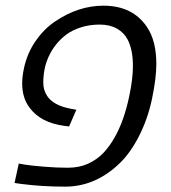

<svg xmlns="http://www.w3.org/2000/svg" viewBox="-20 -660 613 689"><path d="M59.6 -360.4Q59.6 -385.3 65.9 -414.6Q77.1 -468.3 107.4 -512.2Q137.7 -556.2 177.7 -583Q261.2 -639.6 351.1 -639.6Q456.5 -639.6 507.8 -562.5Q541 -513.2 541 -430.7Q541 -379.4 525.6 -305.9Q510.3 -232.4 477.5 -168.9Q444.8 -105.5 402.3 -67.4Q317.9 9.8 213.4 9.8Q130.4 9.8 55.7 0L32.2 -3.4L47.4 -73.2Q47.4 -72.8 70.3 -69.1Q93.3 -65.4 137.9 -61.8Q182.6 -58.1 223.4 -58.1Q264.2 -58.1 295.9 -72.5Q327.6 -86.9 350.6 -110.8Q373.5 -134.8 392.6 -168.9Q425.8 -228.5 443.8 -314.9Q457 -377 457 -422.4Q457 -482.9 437.5 -519Q424.8 -543 399.4 -557.4Q374 -571.8 337.6 -571.8Q301.3 -571.8 270.3 -561.8Q239.3 -551.8 218 -535.9Q196.8 -520 180.2 -499Q150.4 -460.4 140.6 -414.6Q135.3 -389.6 135.3 -363Q135.3 -336.4 149.4 -315.4Q171.4 -281.7 232.9 -270L253.9 -266.1L228 -206.1L210 -208.5Q126.5 -219.7 86.9 -272.5Q59.6 -307.6 59.6 -360.4Z"/></svg>

Font: Open Sans Hebrew
Style: Italic
Weight: 400
Italic angle: -12°
Foundry: Ascender Corporation, Yanek Iontef
Version: Version 2.001;PS 002.001;hotconv 1.0.70;makeotf.lib2.5.58329